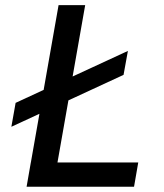

<svg xmlns="http://www.w3.org/2000/svg" viewBox="-20 -713 626 733"><path d="M23.4 -229 39.6 -320.3 468.3 -518.6 451.7 -427.2ZM81.5 0 203.6 -693.4H305.2L183.1 0ZM81.5 0 97.7 -92.8H507.8L491.7 0Z"/></svg>

Font: Cascadia Mono NF
Style: Italic
Weight: 400
Italic angle: -10°
Monospace: yes
Designer: Aaron Bell
Foundry: Saja Typeworks
Version: Version 2404.023